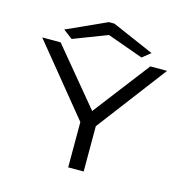

<svg xmlns="http://www.w3.org/2000/svg" viewBox="-114 -899 978 1007"><g transform="rotate(15 375.0 -395.5)"><path d="M345 0V-246L37 -623H137L390 -318L624 -623H715L429 -246V0ZM188 -655 138 -693 354 -791H384L612 -692L567 -656L372 -726Z"/></g></svg>

Font: Inconsolata ExtraExpanded Thin
Style: Regular
Weight: 100
Width: 8
Monospace: yes
Designer: Raph Levien, Cyreal, Brenton Simpson
Foundry: Raph Levien, Cyreal, Google
Version: Version 3.100; ttfautohint (v1.8.4.7-5d5b)